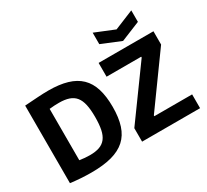

<svg xmlns="http://www.w3.org/2000/svg" viewBox="-186 -1274 1704 1580"><g transform="rotate(-30 666.0 -484.0)"><path d="M849 -980 1033 -905 1216 -980V-871L1032 -796L849 -871ZM753 -128 1096 -601V-609H767V-740H1288V-614L945 -139V-131H1304V0H753ZM267 12Q216 12 164.5 8.5Q113 5 68 -1V-738Q140 -743 196 -746.5Q252 -750 295 -750Q398 -750 472.5 -728Q547 -706 594.5 -660Q642 -614 664.5 -541.5Q687 -469 687 -369Q687 -267 663.5 -194.5Q640 -122 589.5 -76.5Q539 -31 459.5 -9.5Q380 12 267 12ZM327 -118Q380 -118 417 -131Q454 -144 477 -173.5Q500 -203 510 -251Q520 -299 520 -370Q520 -440 509.5 -487.5Q499 -535 475.5 -564Q452 -593 413.5 -606Q375 -619 320 -619Q299 -619 276.5 -618Q254 -617 229 -614V-126Q256 -122 279.5 -120Q303 -118 327 -118Z"/></g></svg>

Font: Encode Sans Narrow
Style: Bold
Weight: 700
Designer: Pablo Impallari, Andres Torresi
Foundry: Pablo Impallari, Andres Torresi
Version: Version 1.000; ttfautohint (v1.00) -l 8 -r 50 -G 200 -x 14 -